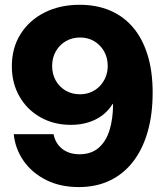

<svg xmlns="http://www.w3.org/2000/svg" viewBox="-20 -759 678 791"><path d="M304.7 11.7Q228.5 11.7 170.4 -17.3Q112.3 -46.4 77.6 -95.7Q43 -145 36.6 -206.1H200.7Q208 -168 236.3 -145.8Q264.6 -123.5 307.6 -123.5Q355 -123.5 385.5 -149.2Q416 -174.8 430.9 -221.7Q445.8 -268.6 445.8 -331.1H444.3Q426.8 -302.7 400.9 -283.4Q375 -264.2 342.5 -254.4Q310.1 -244.6 272 -244.6Q201.7 -244.6 146.5 -275.9Q91.3 -307.1 60.1 -361.8Q28.8 -416.5 28.8 -485.8Q28.8 -561.5 64.5 -618.4Q100.1 -675.3 163.3 -707.3Q226.6 -739.3 308.6 -739.3Q377 -739.3 432.4 -716.1Q487.8 -692.9 527.1 -647.2Q566.4 -601.6 587.6 -533.9Q608.9 -466.3 608.9 -377.4Q608.9 -288.1 588.4 -216.3Q567.9 -144.5 528.6 -93.5Q489.3 -42.5 432.9 -15.4Q376.5 11.7 304.7 11.7ZM309.1 -370.6Q334 -370.6 354.7 -379.4Q375.5 -388.2 390.9 -404.1Q406.2 -419.9 415 -441.2Q423.8 -462.4 423.8 -487.3Q423.8 -521 408.9 -547.4Q394 -573.7 368.4 -589.1Q342.8 -604.5 310.1 -604.5Q277.3 -604.5 251.2 -589.4Q225.1 -574.2 210 -547.6Q194.8 -521 194.8 -487.3Q194.8 -453.6 209.7 -427.2Q224.6 -400.9 250.5 -385.7Q276.4 -370.6 309.1 -370.6Z"/></svg>

Font: Inter 28pt ExtraBold
Style: Regular
Weight: 800
Designer: Rasmus Andersson
Foundry: rsms
Version: Version 4.001;git-66647c0bb